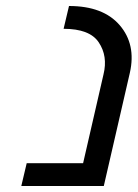

<svg xmlns="http://www.w3.org/2000/svg" viewBox="-20 -620 459 640"><path d="M210 -600Q324 -600 379 -536Q434 -472 413 -378L326 0H51L69 -76H257L325 -372Q340 -433 309 -479Q279 -524 192 -524Z"/></svg>

Font: Miedinger
Style: Italic
Weight: 400
Italic angle: -13°
Version: Version 001.000